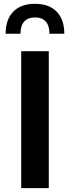

<svg xmlns="http://www.w3.org/2000/svg" viewBox="-20 -974 362 994"><path d="M9.2 -799.5H86.1Q86.1 -841.4 105.5 -862.6Q124.9 -883.8 161 -883.8Q197.2 -883.8 216.6 -862.6Q236 -841.4 236 -799.5H312.9Q312.9 -873.2 273.3 -913.7Q233.7 -954.3 161 -954.3Q88.3 -954.3 48.8 -913.7Q9.2 -873.2 9.2 -799.5ZM232.5 0V-709.1H89.9V0Z"/></svg>

Font: Estedad VF
Style: Regular
Weight: 100
Designer: Amin Abedi
Version: Version 7.3